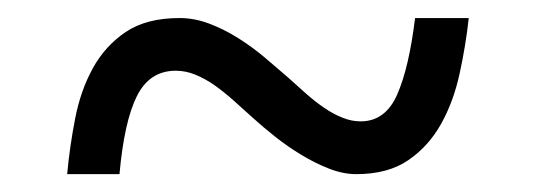

<svg xmlns="http://www.w3.org/2000/svg" viewBox="-20 -464 601 215"><path d="M378.9 -269Q364.3 -269 348.6 -275.1Q333 -281.2 317.6 -290.5Q302.2 -299.8 288.3 -310.8Q274.4 -321.8 263.2 -332Q252 -342.3 241.2 -351.8Q230.5 -361.3 220 -368.7Q209.5 -376 198.7 -380.4Q188 -384.8 176.8 -384.8Q147.5 -384.8 133.3 -356.4Q119.1 -328.1 113.8 -269H55.2Q58.1 -300.3 64.2 -331.5Q70.3 -362.8 84 -387.7Q97.7 -412.6 120.8 -428.2Q144 -443.8 181.2 -443.8Q197.8 -443.8 214.4 -437.5Q231 -431.2 246.6 -421.4Q262.2 -411.6 276.1 -399.9Q290 -388.2 301.8 -377.9Q312.5 -368.2 322.8 -359.1Q333 -350.1 343 -343.3Q353 -336.4 363.3 -332.3Q373.5 -328.1 383.8 -328.1Q411.6 -328.1 424.8 -358.2Q438 -388.2 444.8 -443.8H504.9Q501.5 -412.6 494.6 -381.3Q487.8 -350.1 473.9 -325.2Q460 -300.3 437.3 -284.7Q414.6 -269 378.9 -269Z"/></svg>

Font: Droid Serif
Style: Regular
Weight: 400
Version: Version 1.00 build 112